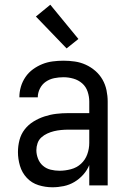

<svg xmlns="http://www.w3.org/2000/svg" viewBox="-20 -785 540 813"><path d="M202 8Q172 8 143 -1Q114 -10 93.5 -32Q73 -54 64.5 -83Q56 -112 56 -141Q56 -167 62.5 -192Q69 -217 84.5 -237Q100 -257 122 -270.5Q144 -284 168.5 -292Q193 -300 218 -303Q243 -306 269 -306H358V-355Q358 -376 351 -397Q344 -418 328 -432Q312 -446 291 -452Q270 -458 249 -458Q229 -458 209.5 -454Q190 -450 174 -439Q158 -428 149 -410Q140 -392 140 -373H62Q62 -396 68.5 -418Q75 -440 88 -459Q101 -478 119.5 -491.5Q138 -505 159 -513.5Q180 -522 203 -525Q226 -528 249 -528Q273 -528 297 -524.5Q321 -521 343 -511Q365 -501 383.5 -485Q402 -469 414 -448Q426 -427 431 -403Q436 -379 436 -355V0H358V-86Q349 -64 332.5 -45.5Q316 -27 295 -14.5Q274 -2 250 3Q226 8 202 8ZM232 -62Q256 -62 280.5 -68.5Q305 -75 323 -91.5Q341 -108 349.5 -131.5Q358 -155 358 -180V-236H269Q254 -236 238.5 -234.5Q223 -233 208.5 -229.5Q194 -226 180 -219.5Q166 -213 155 -203Q144 -193 139 -178.5Q134 -164 134 -149Q134 -131 141 -113Q148 -95 162 -83Q176 -71 194.5 -66.5Q213 -62 232 -62ZM262 -580 132 -715 193 -765 312 -620Z"/></svg>

Font: Iosevka Term SS14
Style: Regular
Weight: 400
Monospace: yes
Designer: Belleve Invis
Foundry: Belleve Invis
Version: Version 24.1.1; ttfautohint (v1.8.4)